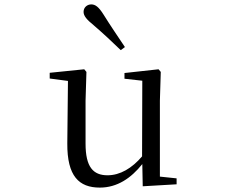

<svg xmlns="http://www.w3.org/2000/svg" viewBox="-20 -838 1040 873"><path d="M548 -624C516 -672 483 -720 450 -773C429 -806 414 -818 395 -818C377 -818 360 -805 360 -784C360 -766 374 -749 405 -724C448 -687 489 -649 529 -610ZM629 9 783 0V-27L707 -35V-380L711 -511L701 -523L546 -506V-480L627 -471L626 -127C580 -73 526 -41 469 -41C404 -41 369 -78 369 -185V-380L373 -511L363 -523L206 -507V-481L289 -470L286 -186C285 -37 339 15 434 15C513 15 576 -28 627 -92Z"/></svg>

Font: Harano Aji Mincho TW
Style: Regular
Weight: 400
Foundry: Masamichi Hosoda
Version: HaranoAjiMinchoTW-Regular version 20230610;ttx 4.39.4